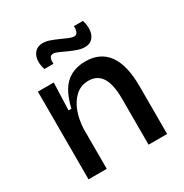

<svg xmlns="http://www.w3.org/2000/svg" viewBox="-168 -855 943 986"><g transform="rotate(-30 304.0 -362.0)"><path d="M75 0V-320V-520H169L163 -358H180Q194 -418 217.5 -456.5Q241 -495 277.5 -514Q314 -533 363 -533Q450 -533 495.5 -471Q541 -409 541 -282V0H431V-271Q431 -358 405 -398.5Q379 -439 327 -439Q282 -439 250.5 -410.5Q219 -382 202 -336Q185 -290 183 -236V0ZM399 -597Q379 -597 356 -605Q333 -613 311 -623Q289 -633 270.5 -641.5Q252 -650 239 -650Q225 -650 219.5 -637.5Q214 -625 216 -604H162Q151 -638 155 -665Q159 -692 176 -708Q193 -724 220 -724Q240 -724 262.5 -716Q285 -708 307 -698Q329 -688 348 -680Q367 -672 378 -672Q394 -672 399.5 -687Q405 -702 403 -719H457Q467 -687 464 -659.5Q461 -632 445 -614.5Q429 -597 399 -597Z"/></g></svg>

Font: Bricolage Grotesque 96pt ExtraBold Medium
Style: Regular
Weight: 500
Version: Version 1.001;gftools[0.9.33.dev8+g029e19f]